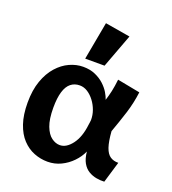

<svg xmlns="http://www.w3.org/2000/svg" viewBox="-131 -797 819 914"><g transform="rotate(20 278.5 -340.5)"><path d="M212.7 16.7Q177.1 16.7 143.9 3.6Q110.7 -9.5 84.5 -37.4Q58.3 -65.3 43.2 -109.6Q28 -154 28 -216Q28 -279.3 44.7 -326.2Q61.3 -373 89.1 -404.2Q116.8 -435.4 150.8 -450.8Q184.8 -466.3 219.5 -466.3Q254.3 -466.3 280.8 -454.6Q307.3 -443 326.3 -425.5Q345.3 -407.9 356.7 -389Q368.1 -370 372.7 -354.9Q380.5 -378.9 386.2 -404.6Q391.8 -430.3 395.7 -465.3L511.1 -443.1Q503.9 -386.7 487.2 -333.6Q470.4 -280.6 450 -224.3Q453.7 -173.3 463.6 -144.5Q473.5 -115.8 490.7 -104.5Q507.8 -93.1 531.8 -93.6L499.8 13.5Q480.4 14.6 459.4 10.9Q438.5 7.2 419.8 -3.9Q401.2 -15 388.7 -36.6Q376.3 -58.3 372.9 -93.1Q360 -63.7 335.7 -38.6Q311.5 -13.5 280 1.6Q248.5 16.7 212.7 16.7ZM240.6 -77.5Q273.7 -77.5 301.7 -114.6Q329.7 -151.8 336.9 -215.1Q337.9 -221.3 338.8 -227.9Q339.7 -234.6 340.2 -240.3Q340.5 -265.1 331.9 -289.2Q323.3 -313.2 308.2 -333.2Q293.1 -353.2 274.3 -365.3Q255.4 -377.4 234.2 -377.4Q208 -377.4 189.2 -362.4Q170.4 -347.4 160.9 -315.7Q151.3 -284.1 151.3 -234.9Q151.3 -176.9 164.5 -142.4Q177.7 -107.9 198.3 -92.7Q219 -77.5 240.6 -77.5ZM214.1 -505.9 249.4 -698.2 376.1 -676.9 312.2 -505.9Z"/></g></svg>

Font: Ancizar Sans Thin
Style: Regular
Weight: 100
Designer: Cesar Puertas, Viviana Monsalve, Julian Moncada, Julian Prieto, Jose Castro, Mariel Hernandez, Felipe Aragon, Sara Alarc
Version: Version 8.100